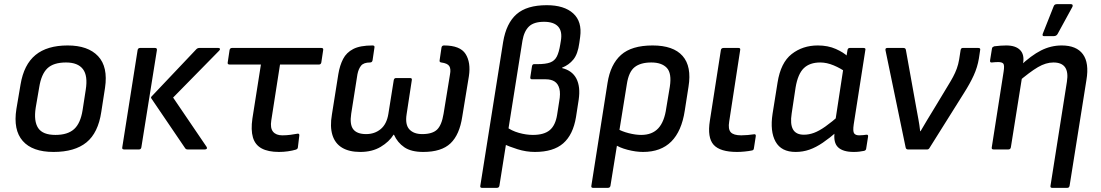

<svg xmlns="http://www.w3.org/2000/svg" viewBox="-20 -720 5302 925"><path d="M238 12Q136 12 89.5 -41Q43 -94 59 -195L79 -313Q95 -409 151 -455Q207 -501 306 -501Q404 -501 452.5 -449.5Q501 -398 486 -297L468 -181Q453 -80 396.5 -34Q340 12 238 12ZM247 -70Q306 -70 337 -98Q368 -126 378 -190L393 -287Q404 -355 379.5 -387Q355 -419 298 -419Q238 -419 208.5 -391Q179 -363 169 -300L152 -201Q142 -136 164 -103Q186 -70 247 -70Z M884 0Q876 0 872 -6L709 -246Q706 -251 710 -255L926 -483Q932 -489 941 -489H1032Q1038 -489 1039.5 -485Q1041 -481 1036 -476L814 -250L975 -13Q979 -7 976 -3.5Q973 0 967 0ZM578 0Q567 0 569 -10L643 -479Q645 -489 655 -489H727Q737 -489 736 -479L661 -10Q659 0 650 0Z M1324 12Q1272 12 1240.5 -5Q1209 -22 1198.5 -58Q1188 -94 1196 -149L1237 -409H1087Q1075 -409 1077 -419L1086 -479Q1088 -489 1098 -489H1528Q1539 -489 1537 -479L1528 -419Q1526 -409 1516 -409H1329L1287 -140Q1281 -103 1295.5 -85.5Q1310 -68 1340 -68Q1360 -68 1379 -70.5Q1398 -73 1414 -76Q1423 -77 1422 -67L1415 -9Q1414 -2 1405 1Q1388 6 1367 9Q1346 12 1324 12Z M1716 12Q1662 12 1628 -8.5Q1594 -29 1581.5 -69.5Q1569 -110 1579 -168L1610 -363Q1617 -405 1633 -436Q1649 -467 1682 -484Q1715 -501 1775 -501Q1786 -501 1784 -491L1775 -430Q1773 -419 1763 -419Q1732 -419 1719.5 -403.5Q1707 -388 1702 -362L1672 -172Q1664 -120 1682 -97Q1700 -74 1744 -74Q1785 -74 1814 -98Q1843 -122 1851 -171L1877 -334Q1879 -344 1888 -344H1956Q1966 -344 1964 -334L1939 -170Q1931 -120 1952 -97Q1973 -74 2014 -74Q2063 -74 2085.5 -95.5Q2108 -117 2117 -172L2148 -362Q2153 -388 2144.5 -401.5Q2136 -415 2106 -419Q2096 -420 2098 -430L2107 -491Q2109 -501 2119 -501Q2197 -501 2223 -460Q2249 -419 2239 -353L2207 -158Q2194 -71 2150.5 -29.5Q2107 12 2019 12Q1961 12 1928 -10.5Q1895 -33 1878 -71H1876Q1855 -37 1814 -12.5Q1773 12 1716 12Z M2302 185Q2292 185 2294 175L2404 -518Q2419 -608 2468.5 -651.5Q2518 -695 2614 -695Q2698 -695 2741.5 -655.5Q2785 -616 2775 -542L2771 -513Q2764 -460 2742.5 -433.5Q2721 -407 2688 -394V-392Q2737 -380 2757 -341Q2777 -302 2768 -240L2755 -156Q2741 -71 2693.5 -29.5Q2646 12 2557 12Q2515 12 2473.5 -1Q2432 -14 2406 -27L2418 -110Q2444 -90 2479.5 -80Q2515 -70 2547 -70Q2601 -70 2628.5 -93Q2656 -116 2664 -167L2674 -231Q2681 -269 2675 -292.5Q2669 -316 2652.5 -327Q2636 -338 2609 -338H2543Q2533 -338 2535 -349L2543 -401Q2545 -411 2553 -411H2570Q2609 -411 2630.5 -419Q2652 -427 2662.5 -447.5Q2673 -468 2679 -505L2682 -523Q2690 -569 2669 -592Q2648 -615 2601 -615Q2552 -615 2528.5 -592.5Q2505 -570 2497 -524L2386 175Q2384 185 2374 185Z M2837 185Q2827 185 2829 175L2907 -321Q2921 -410 2972 -455.5Q3023 -501 3124 -501Q3224 -501 3268.5 -450.5Q3313 -400 3297 -302L3279 -187Q3264 -88 3214 -38Q3164 12 3078 12Q3043 12 3003 1.5Q2963 -9 2941 -25L2950 -102Q2975 -87 3008.5 -78.5Q3042 -70 3069 -70Q3122 -70 3151.5 -102Q3181 -134 3190 -200L3207 -302Q3217 -367 3192.5 -393Q3168 -419 3118 -419Q3066 -419 3037.5 -396.5Q3009 -374 3000 -315L2921 175Q2919 185 2909 185Z M3531 12Q3449 12 3418 -22.5Q3387 -57 3400 -139L3453 -479Q3455 -489 3466 -489H3538Q3548 -489 3546 -479L3493 -134Q3487 -98 3500.5 -83Q3514 -68 3551 -68Q3566 -68 3582.5 -69.5Q3599 -71 3612 -73Q3623 -75 3621 -63L3612 -5Q3611 4 3602 5Q3588 8 3568 10Q3548 12 3531 12Z M3813 12Q3744 12 3716.5 -37.5Q3689 -87 3702 -172L3726 -322Q3741 -418 3794 -459.5Q3847 -501 3920 -501Q3969 -501 4007 -484Q4045 -467 4064 -448L4057 -371Q4030 -391 3996.5 -405Q3963 -419 3932 -419Q3881 -419 3852.5 -391.5Q3824 -364 3813 -299L3794 -173Q3786 -122 3800.5 -96.5Q3815 -71 3853 -71Q3877 -71 3901.5 -80Q3926 -89 3956.5 -110.5Q3987 -132 4028 -168L4015 -88Q3977 -55 3944 -32.5Q3911 -10 3879.5 1Q3848 12 3813 12ZM4093 12Q4041 12 4017.5 -10.5Q3994 -33 4001 -84L4004 -105V-135L4044 -397L4055 -431L4063 -479Q4065 -489 4074 -489H4140Q4152 -489 4149 -479L4093 -121Q4088 -87 4095 -77.5Q4102 -68 4119 -68Q4129 -68 4138 -69Q4147 -70 4154 -71Q4164 -72 4162 -61L4153 -4Q4152 5 4142 7Q4131 9 4120 10.5Q4109 12 4093 12Z M4354 0Q4345 0 4343 -10L4246 -478Q4244 -489 4255 -489H4332Q4342 -489 4344 -481L4394 -203Q4399 -175 4404.5 -146Q4410 -117 4413 -88H4415Q4431 -115 4447.5 -143Q4464 -171 4481 -198L4548 -309Q4561 -330 4571.5 -349.5Q4582 -369 4589.5 -389.5Q4597 -410 4601 -434L4608 -479Q4610 -489 4618 -489H4693Q4705 -489 4702 -478L4696 -438Q4689 -396 4671 -356.5Q4653 -317 4623 -270L4458 -7Q4454 0 4447 0Z M5049 185Q5039 185 5041 175L5120 -326Q5135 -419 5055 -419Q5019 -419 4980.5 -396.5Q4942 -374 4881 -322L4893 -401Q4948 -453 4995.5 -477Q5043 -501 5095 -501Q5166 -501 5197 -459Q5228 -417 5214 -334L5133 175Q5131 185 5122 185ZM4767 0Q4756 0 4758 -10L4815 -374Q4820 -405 4814 -413Q4808 -421 4789 -421Q4783 -421 4774.5 -420.5Q4766 -420 4758 -419Q4748 -418 4750 -430L4759 -486Q4760 -491 4762.5 -493Q4765 -495 4770 -497Q4784 -499 4800.5 -500Q4817 -501 4828 -501Q4873 -501 4894.5 -479Q4916 -457 4909 -416L4906 -396L4905 -355L4850 -10Q4848 0 4838 0ZM5009 -546Q5004 -546 5003 -549.5Q5002 -553 5004 -558L5056 -689Q5058 -695 5062 -697.5Q5066 -700 5072 -700H5140Q5146 -700 5147.5 -695.5Q5149 -691 5146 -686L5075 -556Q5069 -546 5057 -546Z"/></svg>

Font: Sofia Sans Medium
Style: Italic
Weight: 500
Italic angle: -9°
Version: Version 4.101